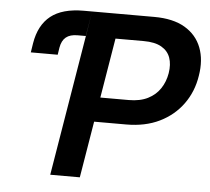

<svg xmlns="http://www.w3.org/2000/svg" viewBox="-52 -784 918 840"><g transform="rotate(5 407.0 -364.0)"><path d="M67.4 -525.9 73.7 -566.4Q86.9 -647 137.7 -687.3Q188.5 -727.5 282.2 -727.5H319.3L300.8 -618.2H264.6Q231.9 -618.2 213.9 -603.5Q195.8 -588.9 190.4 -557.6L185.5 -525.9ZM198.7 0 319.3 -727.5H591.8Q674.8 -727.5 726.8 -696.8Q778.8 -666 799.6 -611.8Q820.3 -557.6 808.6 -487.8Q797.9 -418 758.8 -363.8Q719.7 -309.6 657 -278.8Q594.2 -248 510.3 -248H327.1L345.2 -355.5H512.2Q562 -355.5 596.2 -372.8Q630.4 -390.1 650.1 -419.9Q669.9 -449.7 676.3 -487.8Q682.6 -526.4 672.4 -555.7Q662.1 -585 633.3 -601.6Q604.5 -618.2 555.2 -618.2H431.2L328.6 0Z"/></g></svg>

Font: Inter 16pt SemiBold
Style: Italic
Weight: 600
Italic angle: -9.3988°
Version: Version 4.001;git-66647c0bb